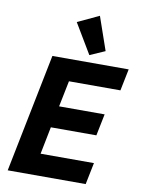

<svg xmlns="http://www.w3.org/2000/svg" viewBox="-103 -1044 817 1113"><g transform="rotate(10 305.5 -487.5)"><path d="M481 0H22L162 -698H611L585 -570H282L251 -417H519L493 -289H225L193 -128H507ZM372 -740 267 -916 393 -975 461 -779Z"/></g></svg>

Font: IBM Plex Sans
Style: Italic
Weight: 400
Italic angle: -11.31°
Designer: Mike Abbink, Paul van der Laan, Pieter van Rosmalen
Foundry: Bold Monday
Version: Version 3.201